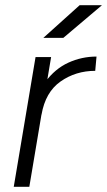

<svg xmlns="http://www.w3.org/2000/svg" viewBox="-20 -720 413 740"><path d="M117 -500H177L93 0H33ZM352 -502 347 -447Q272 -447 213.5 -406Q155 -365 140 -278L104 -276Q117 -353 154.5 -404Q192 -455 243.5 -478.5Q295 -502 352 -502ZM287 -700H373L224 -574H147Z"/></svg>

Font: Oak Sans Light Italic
Style: Regular
Weight: 400
Italic angle: -9.5°
Foundry: Erik Kennedy, Walven
Version: Version 1.000;Glyphs 3.1.2 (3151)